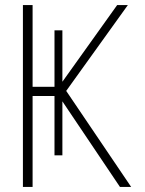

<svg xmlns="http://www.w3.org/2000/svg" viewBox="-20 -734 570 754"><path d="M70 0V-714H108V-393H194V-615H225V-413L440 -714H482L240 -377L495 0H451L225 -336V-124H194V-357H108V0Z"/></svg>

Font: Noto Sans Mono Condensed ExtraLight
Style: Regular
Weight: 200
Width: 3
Designer: Monotype Design Team
Foundry: Monotype Imaging Inc.
Version: Version 2.014; ttfautohint (v1.8.4.7-5d5b)